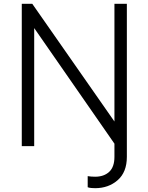

<svg xmlns="http://www.w3.org/2000/svg" viewBox="-20 -765 777 1005"><path d="M478 220Q469 220 457.5 219Q446 218 439 215V157Q457 160 478 160Q524 160 551.5 134.5Q579 109 579 56V-13L159 -618V0H94V-745H149L579 -129V-745H644V56Q644 136 596 178Q548 220 478 220Z"/></svg>

Font: Plus Jakarta Sans Light
Style: Regular
Weight: 300
Designer: Gumpita Rahayu
Foundry: Tokotype
Version: Version 2.006; ttfautohint (v1.8.4.7-5d5b)